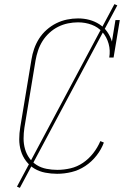

<svg xmlns="http://www.w3.org/2000/svg" viewBox="-20 -832 640 928"><path d="M256 8Q227 8 198.5 2.5Q170 -3 146.5 -17Q123 -31 106 -53.5Q89 -76 81 -103Q73 -130 73 -159Q73 -188 78 -218L132 -544Q136 -570 145 -596Q154 -622 169 -645.5Q184 -669 205.5 -688Q227 -707 252 -719.5Q277 -732 304 -737.5Q331 -743 357 -743Q386 -743 412 -736Q438 -729 460.5 -714.5Q483 -700 498 -678.5Q513 -657 521 -631L538 -735H559L529 -554H508Q514 -588 505 -620.5Q496 -653 475 -677Q454 -701 423 -712.5Q392 -724 357 -724Q333 -724 308.5 -719Q284 -714 261 -702.5Q238 -691 218.5 -673Q199 -655 185.5 -633.5Q172 -612 164 -588Q156 -564 152 -541L98 -215Q94 -188 94 -162Q94 -136 101 -111.5Q108 -87 122.5 -67Q137 -47 158 -34Q179 -21 205 -16Q231 -11 257 -11Q289 -11 321 -18.5Q353 -26 381 -45Q409 -64 430.5 -91.5Q452 -119 465 -150L482 -143Q470 -110 446.5 -80Q423 -50 392 -29.5Q361 -9 326 -0.5Q291 8 256 8ZM76 76 62 70 533 -812 547 -806Z"/></svg>

Font: Iosevka Etoile Thin
Style: Italic
Weight: 100
Italic angle: -9°
Designer: Belleve Invis
Foundry: Belleve Invis
Version: Version 22.1.2; ttfautohint (v1.8.4)